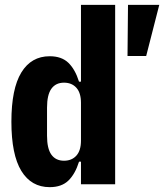

<svg xmlns="http://www.w3.org/2000/svg" viewBox="-20 -760 677 792"><path d="M27 -258Q27 -394 68 -461Q109 -528 185 -528Q234 -528 262 -501Q290 -474 306 -423H314V-740H455V0H314V-93H306Q290 -42 262 -15Q234 12 185 12Q109 12 68 -55Q27 -122 27 -258ZM314 -180V-336Q314 -377 295 -398Q276 -419 244 -419Q210 -419 192 -394Q174 -369 174 -316V-200Q174 -147 192 -122Q210 -97 244 -97Q276 -97 295 -118Q314 -139 314 -180ZM508 -740H637L583 -529H506Z"/></svg>

Font: iA Writer Mono V
Style: Regular
Weight: 400
Designer: Mike Abbink, Paul van der Laan, Pieter van Rosmalen
Foundry: Bold Monday
Version: Version 2.000